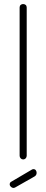

<svg xmlns="http://www.w3.org/2000/svg" viewBox="-20 -788 229 949"><path d="M94 0Q87 0 82 -5.5Q77 -11 77 -18V-751Q77 -759 82 -763.5Q87 -768 94 -768Q102 -768 107 -763.5Q112 -759 112 -751V-18Q112 -11 107 -5.5Q102 0 94 0ZM47 141Q40 141 34 135.5Q28 130 28 123Q28 114 36 110L138 50Q142 48 145 48Q153 48 157 53.5Q161 59 161 66Q161 78 151 84L56 138Q54 139 51.5 140Q49 141 47 141Z"/></svg>

Font: Dosis ExtraLight
Style: Regular
Weight: 250
Designer: EdgarTolentino, PabloImpallari, IginoMarini
Foundry: EdgarTolentino, PabloImpallari, IginoMarini
Version: Version 3.001; ttfautohint (v1.8.2)